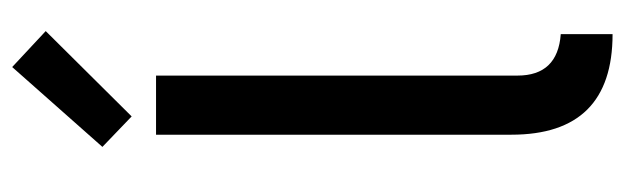

<svg xmlns="http://www.w3.org/2000/svg" viewBox="-375 -641 1025 315"><g transform="rotate(-90 137.5 -483.5)"><path d="M74 -157V-740H171V-147Q171 -81 239 -76V9Q74 9 74 -157ZM54 -828 185 -976 244 -921 104 -780Z"/></g></svg>

Font: Oxanium Medium
Style: Regular
Weight: 500
Designer: Severin Meyer
Version: Version 1.001